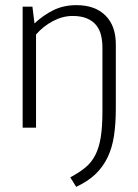

<svg xmlns="http://www.w3.org/2000/svg" viewBox="-20 -496 538 746"><path d="M430 -73Q430 -16 423 31Q416 78 398 115.5Q380 153 350.5 181Q321 209 276 230L253 193Q287 175 311 155.5Q335 136 350 107Q365 78 371.5 37Q378 -4 378 -65V-311Q378 -337 372.5 -359.5Q367 -382 353.5 -398.5Q340 -415 317.5 -424.5Q295 -434 262 -434Q224 -434 186.5 -414.5Q149 -395 120 -362V0H68V-470H106L114 -405Q148 -437 187.5 -456.5Q227 -476 277 -476Q349 -476 389.5 -436Q430 -396 430 -324Z"/></svg>

Font: Mukta Mahee ExtraLight
Style: Regular
Weight: 275
Designer: Shuchita Grover, Noopur Datye, Girish Dalvi, Yashodeep Gholap
Foundry: Ek Type
Version: Version 2.538;PS 1.000;hotconv 16.6.51;makeotf.lib2.5.65220;